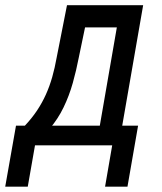

<svg xmlns="http://www.w3.org/2000/svg" viewBox="-71 -548 611 724"><path d="M181.6 -528.3H267.1L226.1 -331.1Q216.8 -282.7 203.4 -234.9Q189.9 -187 168.7 -143.1Q147.5 -99.1 116 -62.5Q84.5 -25.9 39.1 0H-7.8L5.4 -73.2H22Q48.8 -101.6 68.4 -130.9Q87.9 -160.2 102.1 -191.7Q116.2 -223.1 126 -257.6Q135.7 -292 142.6 -330.6ZM201.2 -528.3H468.8L377 0H292.5L369.6 -444.8H186.5ZM-10.7 -74.2H449.7L409.7 155.8H325.2L352.1 0H61L33.7 155.8H-51.3Z"/></svg>

Font: Roboto Condensed
Style: Italic
Weight: 400
Italic angle: -12°
Designer: Christian Robertson
Foundry: Google
Version: Version 3.0